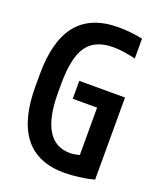

<svg xmlns="http://www.w3.org/2000/svg" viewBox="-139 -829 778 927"><g transform="rotate(20 250.0 -365.0)"><path d="M302 10Q29 10 29 -335V-395Q29 -569 98.5 -654.5Q168 -740 310 -740Q342 -740 373.5 -736.5Q405 -733 434 -727V-625Q405 -632 375.5 -636.5Q346 -641 318 -641Q225 -641 183.5 -582Q142 -523 142 -388V-343Q142 -217 180.5 -153Q219 -89 295 -89Q316 -89 338.5 -95Q361 -101 384 -114L344 -57V-340H219V-432H454V-10Q421 -1 379 4.5Q337 10 302 10Z"/></g></svg>

Font: M PLUS Code Latin Medium
Style: Regular
Weight: 500
Designer: Coji Morishita
Foundry: UNDERFOREST DESIGN
Version: Version 1.002; ttfautohint (v1.8.3)